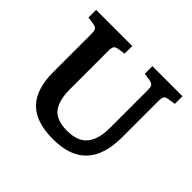

<svg xmlns="http://www.w3.org/2000/svg" viewBox="-164 -905 1124 1124"><g transform="rotate(45 398.0 -343.0)"><path d="M400 14Q299 14 238 -19Q177 -52 149.5 -114Q122 -176 122 -261V-581Q122 -606 116 -616Q110 -626 89 -630L42 -637V-700H341V-637L292 -629Q274 -626 268 -615.5Q262 -605 262 -579V-264Q262 -169 298.5 -124Q335 -79 421 -79Q510 -79 549 -127Q588 -175 588 -268V-581Q588 -607 581.5 -616.5Q575 -626 554 -630L508 -637V-700H757V-637L708 -629Q689 -626 683 -615.5Q677 -605 677 -577V-279Q677 14 400 14Z"/></g></svg>

Font: Literata SemiBold
Style: Regular
Weight: 600
Designer: Latin by Veronika Burian and Jose Scaglione. Greek by Irene Vlachou. Cyrillic by Vera Evstafieva.
Foundry: TypeTogether
Version: Version 3.103; ttfautohint (v1.8.4.7-5d5b);gftools[0.9.29]